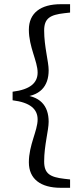

<svg xmlns="http://www.w3.org/2000/svg" viewBox="-20 -735 384 914"><path d="M40 -257.6C124 -247.2 159.1 -215.5 159.1 -166.2C159.1 -112.4 117.4 -45.2 117.4 37.5C117.4 117.1 173.6 159 269.2 159H313.6V119.2L286.6 116.2C218 108.3 190.2 91.8 190.2 33.5C190.2 -42.3 211.6 -114.6 211.6 -155.3C211.6 -231.6 170.9 -281.2 75 -283.4V-272.6C170.9 -274.8 211.6 -324.4 211.6 -400.7C211.6 -441.4 190.2 -513.7 190.2 -589.5C190.2 -647.8 218 -664.3 286.6 -672.2L313.6 -675.2V-715H269.2C173.6 -715 117.4 -673.1 117.4 -593.5C117.4 -510.8 159.1 -443.6 159.1 -389.8C159.1 -340.5 124 -308.8 40 -298.4V-257.6Z"/></svg>

Font: Source Serif Variable
Style: Regular
Weight: 389
Designer: Frank Grießhammer
Foundry: Adobe Systems Incorporated
Version: Version 3.001;hotconv 1.0.111;makeotfexe 2.5.65597